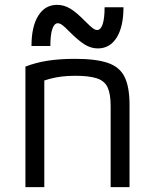

<svg xmlns="http://www.w3.org/2000/svg" viewBox="-20 -773 640 793"><path d="M85 -498Q129 -515 178.5 -522.5Q228 -530 290 -530Q377 -530 426 -513Q475 -496 495 -454.5Q515 -413 515 -340V0H437V-336Q437 -385 424.5 -412Q412 -439 380 -449.5Q348 -460 290 -460Q261 -460 236 -457Q211 -454 186 -447.5Q161 -441 129 -428L163 -478V0H85ZM384 -573Q356 -573 330 -589Q304 -605 267 -642Q248 -662 237.5 -669.5Q227 -677 219 -677Q204 -677 196 -653Q188 -629 188 -583H110Q110 -663 138 -708Q166 -753 216 -753Q244 -753 270 -737.5Q296 -722 333 -684Q352 -665 362.5 -657Q373 -649 381 -649Q396 -649 404 -673Q412 -697 412 -743H490Q490 -663 462 -618Q434 -573 384 -573Z"/></svg>

Font: M PLUS Code Latin Expanded
Style: Regular
Weight: 400
Width: 7
Designer: Coji Morishita
Foundry: UNDERFOREST DESIGN
Version: Version 1.002; ttfautohint (v1.8.3)